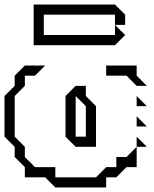

<svg xmlns="http://www.w3.org/2000/svg" viewBox="-20 -785 682 850"><path d="M450 -450V-495H585V-450L630 -405H585L540 -450ZM585 -315V-360L630 -315ZM360 -180V-315L315 -360V-180ZM90 0V-45L45 -90V-135L0 -180V-360L45 -405V-450L90 -495H180L135 -450H90V-405L45 -360V-180L90 -135V-90L135 -45H225V0H405L450 -45H495V-90H540L585 -135V-45H540L495 0H450V45H225L180 0ZM585 -225V-270L630 -225ZM585 -135V-180L630 -135ZM270 -180V-360L315 -405H360V-360L405 -315V-135H315ZM129 -585V-765H489L534 -720V-675H489V-720H174V-630H489V-675L534 -630L489 -585Z"/></svg>

Font: Rubik Iso
Style: Regular
Weight: 400
Designer: Hubert and Fischer, NaN
Foundry: Hubert and Fischer, NaN
Version: Version 2.200